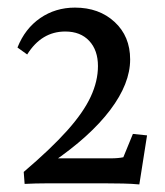

<svg xmlns="http://www.w3.org/2000/svg" viewBox="-20 -487 437 510"><path d="M45.4 1.5 43 -30.3Q115.2 -91.8 158.4 -140.1Q201.7 -188.5 220.9 -230Q240.2 -271.5 240.2 -311.5Q240.2 -353.5 217 -378.4Q193.8 -403.3 153.3 -403.3Q90.3 -403.3 52.2 -342.3L26.4 -360.8Q46.4 -411.1 86.9 -439Q127.4 -466.8 179.2 -466.8Q243.2 -466.8 284.4 -428.7Q325.7 -390.6 325.7 -329.1Q325.7 -265.1 272.9 -195.1Q220.2 -125 118.2 -55.2L119.1 -66.4H273.9Q293.9 -66.4 307.6 -69.3L333 -131.3L370.6 -127.4L350.1 2.9Q330.6 1 306.6 0.5Q282.7 0 260.7 0H104Q74.7 0 45.4 1.5Z"/></svg>

Font: Lateef
Style: Regular
Weight: 400
Designer: SIL International
Foundry: SIL International
Version: Version 4.200